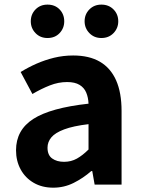

<svg xmlns="http://www.w3.org/2000/svg" viewBox="-20 -820 631 853"><path d="M216.4 13.8Q166.9 13.8 129.6 -7.9Q92.4 -29.5 71.8 -67.2Q51.2 -105 51.2 -152.6Q51.2 -242.2 127.9 -291.6Q204.7 -341 373.3 -359.4Q372.2 -386.8 363.1 -408.6Q354 -430.4 333.4 -442.9Q312.8 -455.5 278.1 -455.5Q239.3 -455.5 201.3 -440.5Q163.3 -425.6 124 -402.4L71.7 -500.1Q105.1 -520.7 142.2 -537.1Q179.3 -553.4 220.3 -563.5Q261.3 -573.5 305.1 -573.5Q376.4 -573.5 424 -545.7Q471.6 -517.8 495.9 -463Q520.1 -408.3 520.1 -327V0H400.4L389.9 -59.9H385.4Q349.3 -28.4 307 -7.3Q264.8 13.8 216.4 13.8ZM264.7 -101.1Q296.1 -101.1 321.6 -115.4Q347.1 -129.7 373.3 -155.8V-268.4Q305.4 -260.3 265.2 -245.2Q225 -230.1 208.1 -209.7Q191.1 -189.3 191.1 -163.8Q191.1 -130.8 211.7 -116Q232.3 -101.1 264.7 -101.1ZM191 -651.1Q158.8 -651.1 137.8 -672.9Q116.8 -694.7 116.8 -725.3Q116.8 -756.7 137.8 -778.1Q158.8 -799.5 191 -799.5Q224.2 -799.5 244.8 -778.1Q265.4 -756.7 265.4 -725.3Q265.4 -694.7 244.8 -672.9Q224.2 -651.1 191 -651.1ZM430.4 -651.1Q398.2 -651.1 377.1 -672.9Q355.9 -694.7 355.9 -725.3Q355.9 -756.7 377.1 -778.1Q398.2 -799.5 430.4 -799.5Q463.3 -799.5 484.3 -778.1Q505.4 -756.7 505.4 -725.3Q505.4 -694.7 484.3 -672.9Q463.3 -651.1 430.4 -651.1Z"/></svg>

Font: Noto Sans KR Thin
Style: Regular
Weight: 100
Designer: Ryoko NISHIZUKA 西塚涼子 (kana, bopomofo & ideographs); Paul D. Hunt (Latin, Greek & Cyrillic); Sandoll Communications 산돌커뮤니
Foundry: Adobe
Version: Version 2.004-H2;hotconv 1.0.118;makeotfexe 2.5.65603